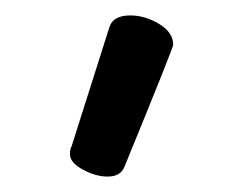

<svg xmlns="http://www.w3.org/2000/svg" viewBox="-20 -790 326 249"><path d="M119.6 -561Q104 -561 87.4 -570.1Q70.8 -579.1 70.8 -589.8Q70.8 -598.1 72.8 -600.1L121.6 -753.9Q126 -770 148.9 -770Q168 -770 186.3 -759Q204.6 -748 204.6 -731.9Q204.6 -728 141.6 -574.2Q136.7 -561 119.6 -561Z"/></svg>

Font: LXGW WenKai GB Screen
Style: Regular
Weight: 400
Designer: LXGW / Fontworks Inc.
Foundry: LXGW / Fontworks Inc.
Version: Version 1.321;February 19, 2024;FontCreator 14.0.0.2901 64-b